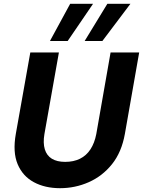

<svg xmlns="http://www.w3.org/2000/svg" viewBox="-20 -975 750 1007"><path d="M295 12Q216 12 157.5 -19.5Q99 -51 72.5 -114Q46 -177 63 -273L139 -700H289L213 -272Q205 -225 215 -192Q225 -159 252 -142.5Q279 -126 322 -126Q366 -126 399.5 -142.5Q433 -159 454.5 -192Q476 -225 485 -272L560 -700H710L635 -273Q618 -177 567.5 -114Q517 -51 445.5 -19.5Q374 12 295 12ZM424 -760 543 -955H664L517 -760ZM242 -760 348 -955H468L335 -760Z"/></svg>

Font: DM Sans 9pt Black
Style: Italic
Weight: 900
Italic angle: -10°
Version: Version 4.004;gftools[0.9.30]